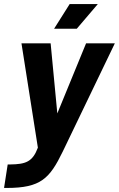

<svg xmlns="http://www.w3.org/2000/svg" viewBox="-29 -729 587 948"><path d="M238 -587H350L454 -709H315ZM-9 199H4C172 199 216 153 281 19L538 -515H396L254 -169L221 -515H77L158 0C132 70 98 82 21 83H9Z"/></svg>

Font: Arthouse Owned
Style: Bold Italic
Weight: 700
Italic angle: -10°
Designer: Jeremy Tribby
Foundry: Tribby Type
Version: Version 1.000;PS 001.000;hotconv 1.0.88;makeotf.lib2.5.64775